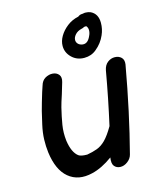

<svg xmlns="http://www.w3.org/2000/svg" viewBox="-116 -862 789 946"><g transform="rotate(-15 278.5 -389.5)"><path d="M379 0Q399 1 417.5 -13Q436 -27 441 -47Q493 -246 535 -482Q538 -505 525.5 -517Q513 -529 493 -529.5Q473 -530 456 -517Q439 -504 434 -478Q410 -341 380 -208Q355 -165 334 -144Q313 -123 290 -114.5Q267 -106 238 -101Q206 -101 194 -110Q165 -132 156 -193Q151 -235 157.5 -274.5Q164 -314 175 -359Q180 -379 194 -421Q207 -463 211 -478Q218 -502 207 -515.5Q196 -529 176.5 -530.5Q157 -532 138.5 -521.5Q120 -511 113 -486Q110 -479 103 -456Q96 -433 88.5 -407.5Q81 -382 77 -366Q71 -341 62 -301.5Q53 -262 52 -227Q51 -193 55 -161Q67 -69 115 -29Q164 12 238 -6Q289 -18 344 -58Q339 -27 350 -14Q361 -1 379 0ZM348 -565Q384 -565 410 -587Q442 -613 458 -650Q471 -679 471 -711Q471 -757 436 -774Q424 -779 411 -779H406L394 -777H392Q381 -777 371 -769Q338 -762 313 -742.5Q288 -723 273.5 -698.5Q259 -674 259 -649Q259 -615 284.5 -590Q310 -565 348 -565ZM357 -631Q342 -633 334 -641.5Q326 -650 326 -661Q326 -675 338 -688.5Q350 -702 371 -707Q381 -709 384 -712Q385 -713 389 -713H393L395 -714H396Q405 -705 405 -691Q405 -677 398 -663Q383 -628 357 -631Z"/></g></svg>

Font: Balsamiq Sans
Style: Italic
Weight: 400
Italic angle: -12°
Designer: Michael Angeles
Foundry: Balsamiq SRL
Version: Version 1.020; ttfautohint (v1.8.4.7-5d5b);gftools[0.9.26]